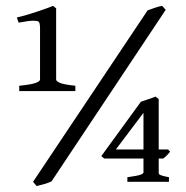

<svg xmlns="http://www.w3.org/2000/svg" viewBox="-20 -623 638 658"><path d="M156.7 -1.5Q145.5 3.9 132.1 7.6Q118.7 11.2 105.5 14.6L93.3 0L485.8 -587.4Q495.6 -591.3 510.3 -596.2Q524.9 -601.1 535.6 -603L547.9 -589.4ZM563 -103.5Q557.1 -95.7 551 -89.6Q544.9 -83.5 539.1 -79.6H523.9V-29.8Q523.9 -25.9 530.3 -22.9Q536.6 -20 559.1 -15.6V0H416.5V-15.6Q452.1 -20.5 461.9 -24.4Q471.7 -28.3 471.7 -32.2V-79.6H337.4L327.1 -87.9L462.9 -274.4Q474.6 -278.8 489.3 -283.4Q503.9 -288.1 513.2 -292L523.9 -283.2V-110.8H555.7ZM471.7 -236.3 377 -110.8H471.7ZM45.9 -311V-329.1Q88.9 -333.5 103 -339.1Q117.2 -344.7 117.2 -350.1V-525.9Q117.2 -544.9 112.3 -548.8Q108.9 -551.8 94.5 -552Q80.1 -552.2 43.9 -545.4L37.6 -563Q52.7 -566.4 77.4 -573.7Q102.1 -581.1 125.7 -589.4Q149.4 -597.7 162.1 -603L172.4 -594.2V-350.1Q172.4 -345.2 184.6 -339.4Q196.8 -333.5 238.3 -329.1V-311Z"/></svg>

Font: Gentium Book Plus
Style: Regular
Weight: 400
Designer: Victor Gaultney, Annie Olsen, Iska Routamaa, Becca Hirsbrunner
Foundry: SIL International
Version: Version 6.101